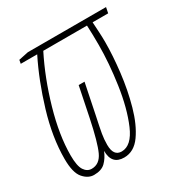

<svg xmlns="http://www.w3.org/2000/svg" viewBox="-132 -627 703 738"><g transform="rotate(-30 219.5 -258.0)"><path d="M77 10Q110 10 127.5 -7Q145 -24 156 -51Q156 10 211 10Q255 10 285 -32.5Q315 -75 333.5 -141Q352 -207 360.5 -279.5Q369 -352 369 -411Q369 -434 367.5 -458Q366 -482 365 -501H434L439 -526H92L49 -517L46 -501H119Q74 -411 41.5 -303Q9 -195 9 -100Q9 -39 30 -14.5Q51 10 77 10ZM81 -15Q61 -15 48.5 -34Q36 -53 36 -100Q36 -189 67.5 -298.5Q99 -408 146 -501H340Q341 -483 341.5 -459.5Q342 -436 342 -414Q342 -334 328.5 -241Q315 -148 286.5 -81.5Q258 -15 214 -15Q178 -15 178 -65Q178 -89 182 -112.5Q186 -136 197 -187L224 -319H198L171 -187Q151 -91 133.5 -53Q116 -15 81 -15Z"/></g></svg>

Font: Noto Sans Display Condensed Thin
Style: Italic
Weight: 250
Width: 3
Italic angle: -12°
Designer: Monotype Design Team
Foundry: Monotype Imaging Inc.
Version: Version 1.900